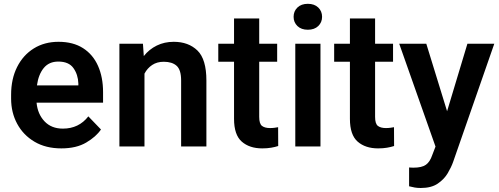

<svg xmlns="http://www.w3.org/2000/svg" viewBox="-20 -753 2565 987"><path d="M295.4 9.8Q215.3 9.8 157.5 -24.4Q99.6 -58.6 68.4 -116.5Q37.1 -174.3 37.1 -246.1V-265.6Q37.1 -347.2 67.9 -408.4Q98.6 -469.7 153.6 -503.9Q208.5 -538.1 280.8 -538.1Q356 -538.1 407 -505.4Q458 -472.7 483.9 -414.3Q509.8 -356 509.8 -279.3V-225.1H168Q173.3 -167 208.7 -129.4Q244.1 -91.8 303.2 -91.8Q385.3 -91.8 434.1 -154.8L499 -87.4Q474.1 -50.3 423.3 -20.3Q372.6 9.8 295.4 9.8ZM279.8 -436.5Q231.9 -436.5 204.8 -403.3Q177.7 -370.1 169.9 -314H382.8V-323.7Q381.3 -369.6 357.4 -403.1Q333.5 -436.5 279.8 -436.5Z M821.8 -435.5Q787.1 -435.5 762.2 -418.9Q737.3 -402.3 722.7 -374.5V0H593.8V-528.3H714.8L719.2 -464.8Q746.6 -499.5 785.9 -518.8Q825.2 -538.1 873 -538.1Q948.7 -538.1 994.9 -493.4Q1041 -448.7 1041 -338.9V0H911.1V-339.8Q911.1 -394 887.9 -414.8Q864.7 -435.5 821.8 -435.5Z M1404.8 -528.3V-435.5H1312.5V-152.3Q1312.5 -116.7 1326.9 -105.7Q1341.3 -94.7 1368.2 -94.7Q1380.9 -94.7 1391.6 -96.2Q1402.3 -97.7 1409.7 -99.1L1410.2 -2.4Q1394 2.9 1373.8 6.3Q1353.5 9.8 1328.1 9.8Q1262.7 9.8 1222.9 -24.9Q1183.1 -59.6 1183.1 -142.1V-435.5H1102.1V-528.3H1183.1V-658.2H1312.5V-528.3Z M1489.3 -666.5Q1489.3 -695.3 1509 -714.4Q1528.8 -733.4 1562.5 -733.4Q1596.2 -733.4 1616 -714.4Q1635.7 -695.3 1635.7 -666.5Q1635.7 -638.2 1616 -619.1Q1596.2 -600.1 1562.5 -600.1Q1528.8 -600.1 1509 -619.1Q1489.3 -638.2 1489.3 -666.5ZM1627.4 -528.3V0H1498V-528.3Z M2000.5 -528.3V-435.5H1908.2V-152.3Q1908.2 -116.7 1922.6 -105.7Q1937 -94.7 1963.9 -94.7Q1976.6 -94.7 1987.3 -96.2Q1998 -97.7 2005.4 -99.1L2005.9 -2.4Q1989.7 2.9 1969.5 6.3Q1949.2 9.8 1923.8 9.8Q1858.4 9.8 1818.6 -24.9Q1778.8 -59.6 1778.8 -142.1V-435.5H1697.8V-528.3H1778.8V-658.2H1908.2V-528.3Z M2171.4 -528.3 2278.3 -181.2 2382.8 -528.3H2521L2309.1 80.1Q2299.8 106.4 2281.5 137.5Q2263.2 168.5 2230.2 190.9Q2197.3 213.4 2143.1 213.4Q2125 213.4 2111.6 210.9Q2098.1 208.5 2083 204.6V107.9Q2088.4 108.4 2094.7 108.6Q2101.1 108.9 2106 108.9Q2148.4 108.9 2169.4 94Q2190.4 79.1 2202.1 43.9L2218.8 0.5L2032.2 -528.3Z"/></svg>

Font: Vazirmatn RD SemiBold
Style: Regular
Weight: 600
Designer: Saber Rastikerdar
Foundry: Saber Rastikerdar
Version: Version 32.102